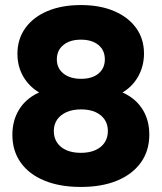

<svg xmlns="http://www.w3.org/2000/svg" viewBox="-20 -730 640 760"><path d="M300 10Q217 10 156 -15Q95 -40 62 -86.5Q29 -133 29 -196Q29 -252 54.5 -294.5Q80 -337 127.5 -360.5Q175 -384 241 -384V-337Q183 -337 140 -361Q97 -385 73 -425.5Q49 -466 49 -517Q49 -575 80 -618.5Q111 -662 167.5 -686Q224 -710 300 -710Q376 -710 432 -686Q488 -662 519 -619Q550 -576 550 -518Q550 -468 526.5 -426.5Q503 -385 460 -361Q417 -337 359 -337V-384Q425 -384 472.5 -360.5Q520 -337 545.5 -295Q571 -253 571 -197Q571 -133 537.5 -86.5Q504 -40 443.5 -15Q383 10 300 10ZM300 -125Q333 -125 357 -135.5Q381 -146 394 -165.5Q407 -185 407 -211Q407 -238 394 -257Q381 -276 357.5 -286.5Q334 -297 301 -297Q268 -297 244 -286.5Q220 -276 206.5 -257Q193 -238 193 -211Q193 -185 206 -165.5Q219 -146 243 -135.5Q267 -125 300 -125ZM301 -418Q345 -418 370 -439Q395 -460 395 -495Q395 -531 369.5 -552Q344 -573 300 -573Q257 -573 231 -552Q205 -531 205 -495Q205 -460 231 -439Q257 -418 301 -418Z"/></svg>

Font: SUSE ExtraBold
Style: Regular
Weight: 800
Designer: Rene Bieder
Foundry: SUSE
Version: Version 1.000